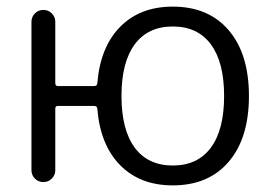

<svg xmlns="http://www.w3.org/2000/svg" viewBox="-20 -550 817 580"><path d="M617 -416Q577 -470 502 -470Q427 -470 387 -416Q347 -362 347 -260Q347 -158 387 -104Q427 -50 502 -50Q577 -50 617 -104Q657 -158 657 -260Q657 -362 617 -416ZM75 -36V-484Q75 -499 85.5 -509.5Q96 -520 111 -520Q126 -520 136.5 -509.5Q147 -499 147 -484V-299Q147 -290 155 -290H264Q274 -290 274 -299Q283 -408 343 -469Q403 -530 502 -530Q610 -530 671 -458.5Q732 -387 732 -260Q732 -133 671 -61.5Q610 10 502 10Q403 10 343 -51Q283 -112 274 -221Q274 -230 264 -230H155Q147 -230 147 -222V-36Q147 -21 136.5 -10.5Q126 0 111 0Q96 0 85.5 -10.5Q75 -21 75 -36Z"/></svg>

Font: Rounded Mplus 1c
Style: Regular
Weight: 400
Version: Version 1.059.20150529